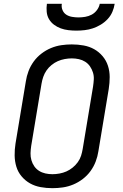

<svg xmlns="http://www.w3.org/2000/svg" viewBox="-20 -975 640 1003"><path d="M254 8Q222 8 192 2.5Q162 -3 137 -17Q112 -31 93 -53.5Q74 -76 65.5 -104Q57 -132 56.5 -162.5Q56 -193 61 -225L115 -550Q119 -577 129 -603.5Q139 -630 156 -653.5Q173 -677 196.5 -695Q220 -713 246.5 -724Q273 -735 300.5 -739Q328 -743 355 -743Q387 -743 417 -737.5Q447 -732 472 -718Q497 -704 516 -681.5Q535 -659 544 -631Q553 -603 553 -572.5Q553 -542 548 -510L494 -185Q490 -158 480 -131.5Q470 -105 453 -81.5Q436 -58 412.5 -40Q389 -22 362.5 -11Q336 0 308.5 4Q281 8 254 8ZM254 -65Q272 -65 291 -68.5Q310 -72 327 -79.5Q344 -87 359.5 -99.5Q375 -112 386.5 -128Q398 -144 403.5 -161.5Q409 -179 412 -197L466 -522Q469 -542 470 -560.5Q471 -579 465.5 -596.5Q460 -614 450 -628.5Q440 -643 425 -652.5Q410 -662 392 -666Q374 -670 355 -670Q337 -670 318 -666.5Q299 -663 282 -655.5Q265 -648 249.5 -635.5Q234 -623 223 -607Q212 -591 206 -573.5Q200 -556 197 -538L143 -213Q140 -193 139.5 -174.5Q139 -156 144 -138.5Q149 -121 159 -106.5Q169 -92 184 -82.5Q199 -73 217 -69Q235 -65 254 -65ZM379 -815Q358 -815 337 -817.5Q316 -820 297 -827Q278 -834 262 -846Q246 -858 236 -875Q226 -892 224 -913Q222 -934 225 -955H303Q300 -938 306.5 -922.5Q313 -907 326 -898.5Q339 -890 356 -887Q373 -884 390 -884Q407 -884 425 -887Q443 -890 459 -898.5Q475 -907 486.5 -922.5Q498 -938 501 -955H579Q576 -934 567 -913Q558 -892 542 -875Q526 -858 506 -846Q486 -834 465 -827Q444 -820 422 -817.5Q400 -815 379 -815Z"/></svg>

Font: Iosevka Custom Oblique
Style: Regular
Weight: 400
Italic angle: -9°
Designer: Belleve Invis
Foundry: Belleve Invis
Version: Version 27.0.1